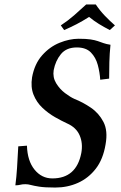

<svg xmlns="http://www.w3.org/2000/svg" viewBox="-20 -832 543 862"><path d="M410 -812Q428 -785 450.5 -761.5Q473 -738 496 -718L473 -697Q446 -711 424 -724.5Q402 -738 380 -756Q350 -737 324 -723.5Q298 -710 268 -697L253 -718Q285 -739 312.5 -763Q340 -787 367 -812ZM476 -631Q472 -591 471 -553.5Q470 -516 470 -479L430 -474Q428 -507 419 -540.5Q410 -574 388 -596.5Q366 -619 325 -619Q278 -619 253.5 -589Q229 -559 221 -517Q216 -485 232 -458.5Q248 -432 272 -414Q296 -396 314 -388Q352 -373 388 -348.5Q424 -324 444.5 -284.5Q465 -245 454 -184Q443 -117 410 -74.5Q377 -32 330 -11Q283 10 228 10Q181 10 156 6Q131 2 118.5 -1.5Q106 -5 94 -5Q80 -5 71 -2.5Q62 0 49 0Q54 -38 56.5 -78Q59 -118 62 -175L101 -178Q103 -110 135 -70.5Q167 -31 215 -31Q323 -31 345 -145Q353 -189 337.5 -224.5Q322 -260 281 -278Q257 -289 227 -306Q197 -323 170.5 -348Q144 -373 130.5 -407Q117 -441 124 -485Q135 -545 169 -583.5Q203 -622 247.5 -640Q292 -658 333 -658Q367 -658 386.5 -655Q406 -652 419 -647.5Q432 -643 444.5 -638.5Q457 -634 476 -631Z"/></svg>

Font: Libertinus Serif SemiBold
Style: Italic
Weight: 600
Italic angle: -11.5°
Designer: Philipp H. Poll, Khaled Hosny
Foundry: Caleb Maclennan
Version: Version 7.051;RELEASE